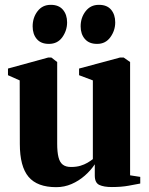

<svg xmlns="http://www.w3.org/2000/svg" viewBox="-20 -764 616 794"><path d="M442.5 9.5Q409.5 9.5 390.8 0.8Q372 -8 372 -38V-84.5Q355.5 -59.5 330.8 -37.8Q306 -16 276 -3Q246 10 212.5 10Q134 10 98 -32.8Q62 -75.5 62 -169L61.5 -431.5L13 -453V-480.5L179 -526H192.5L216.5 -507.5V-169.5Q216.5 -135.5 221.8 -114.2Q227 -93 239.5 -83.2Q252 -73.5 273.5 -73.5Q296 -73.5 312.5 -78.5Q329 -83.5 341.8 -91Q354.5 -98.5 364 -106V-431.5L307 -453V-480.5L476 -526H491.5L518 -507.5V-39L560 -32.5V-5Q541.5 -1.5 511.8 4Q482 9.5 442.5 9.5ZM182 -582.5Q149 -582.5 132 -602.8Q115 -623 115 -655Q115 -691 135.2 -717.5Q155.5 -744 189.5 -744H190.5Q223 -744 240.2 -723.8Q257.5 -703.5 257.5 -671.5Q257.5 -638 237.8 -610.2Q218 -582.5 182.5 -582.5ZM381 -582.5Q348.5 -582.5 331 -602.8Q313.5 -623 313.5 -655Q313.5 -691 334 -717.5Q354.5 -744 388.5 -744H389.5Q422.5 -744 439.5 -723.8Q456.5 -703.5 456.5 -671.5Q456.5 -638 436.5 -610.2Q416.5 -582.5 382 -582.5Z"/></svg>

Font: Merriweather 120pt ExtraBold
Style: Regular
Weight: 800
Version: Version 2.100